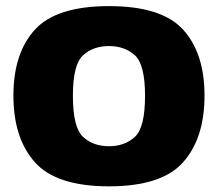

<svg xmlns="http://www.w3.org/2000/svg" viewBox="-20 -620 740 644"><path d="M345.5 5Q522.5 5 594.2 -75.8Q666 -156.5 666 -299.5Q666 -441.5 594.2 -520.5Q522.5 -599.5 345.5 -599.5Q169 -599.5 97 -520.5Q25 -441.5 25 -299.5Q25 -156.5 97 -75.8Q169 5 345.5 5ZM345.5 -129.5Q292.5 -129.5 258.5 -161Q224.5 -192.5 224.5 -298.5Q224.5 -403.5 258.5 -434.5Q292.5 -465.5 345.5 -465.5Q398.5 -465.5 432.5 -434.5Q466.5 -403.5 466.5 -298.5Q466.5 -192.5 432.5 -161Q398.5 -129.5 345.5 -129.5Z"/></svg>

Font: Anybody UltraCondensed Thin ExtraBold
Style: Regular
Weight: 800
Version: Version 1.111